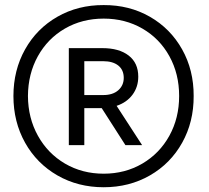

<svg xmlns="http://www.w3.org/2000/svg" viewBox="-20 -748 842 775"><path d="M257.8 -553.7H393.6Q460.9 -553.7 499.5 -523.7Q538.1 -493.7 538.1 -438.5Q538.1 -397 514.9 -365.7Q491.7 -334.5 450.7 -320.8L553.7 -162.1H486.3L390.6 -311.5H389.6H320.3V-162.1H257.8ZM34.2 -360.4Q34.2 -464.8 81.3 -548.8Q128.4 -632.8 211.7 -680.4Q294.9 -728 398.4 -727.5Q502 -728 585 -680.4Q668 -632.8 715.1 -548.8Q762.2 -464.8 761.7 -360.4Q762.2 -255.9 715.3 -171.9Q668.5 -87.9 585.2 -40Q502 7.8 398.4 7.8Q294.9 7.8 211.7 -40Q128.4 -87.9 81.3 -171.9Q34.2 -255.9 34.2 -360.4ZM703.1 -360.4Q703.1 -449.7 663.8 -521Q624.5 -592.3 554.9 -632.6Q485.4 -672.9 398.4 -672.9Q311.5 -672.9 241.9 -632.6Q172.4 -592.3 132.8 -521Q93.3 -449.7 92.8 -360.4Q93.3 -271.5 133.1 -200Q172.9 -128.4 242.4 -87.6Q312 -46.9 398.4 -46.9Q484.9 -46.9 554.4 -87.6Q624 -128.4 663.6 -200Q703.1 -271.5 703.1 -360.4ZM396.5 -364.3Q435.5 -364.3 457.5 -383.8Q479.5 -403.3 479.5 -433.6Q479.5 -465.8 457.5 -483.4Q435.5 -501 396.5 -501H320.3V-364.3Z"/></svg>

Font: Reddit Sans A
Style: Regular
Weight: 400
Designer: Stephen Hutchings
Foundry: Reddit
Version: Version 1.013